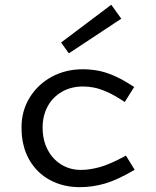

<svg xmlns="http://www.w3.org/2000/svg" viewBox="-20 -770 654 805"><path d="M328 -407.4Q278.3 -407.4 239.8 -385.3Q201.3 -363.3 180 -324.3Q158.7 -285.3 158.7 -234.9Q158.7 -182.5 179.7 -142.5Q200.6 -102.4 237.1 -80Q273.6 -57.6 319.3 -57.6Q356.4 -57.6 399.5 -69.7Q442.5 -81.7 508 -117.5L544.7 -58.2Q471.7 -15.2 419.5 -0.3Q367.3 14.7 315 14.7Q244.6 14.7 189.2 -15.3Q133.8 -45.2 102 -101.5Q70.2 -157.9 70.2 -235.9Q70.2 -304.9 104.1 -360.4Q138 -415.8 196.3 -447.7Q254.5 -479.6 327.2 -479.6Q357.8 -479.6 389.2 -474.1Q420.6 -468.6 457.8 -452.6Q494.9 -436.6 542.5 -405.3L503.1 -342.4Q459.6 -371.1 428.6 -384.7Q397.6 -398.3 374.2 -402.8Q350.8 -407.4 328 -407.4ZM236.2 -591.8 446.5 -750.1 488.5 -691.6 268.6 -546.3Z"/></svg>

Font: Intel One Mono Light
Style: Regular
Weight: 300
Monospace: yes
Designer: Fred Shallcrass
Foundry: Frere-Jones Type LLC
Version: Version 1.004